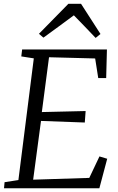

<svg xmlns="http://www.w3.org/2000/svg" viewBox="-20 -1008 634 1028"><path d="M1.5 0 4.5 -32.5 78.5 -44 161 -695.5 94 -706 98.5 -743H552.5L548.5 -590H506L489.5 -695L242.5 -701.5L204 -408L438.5 -413.5L434 -352L199.5 -360.5L157.5 -46L458 -55.5L512.5 -170.5L554 -158L512 0ZM188.5 -827 346 -987.5H414L518 -826L492 -805Q463.5 -835 434.2 -865.5Q405 -896 375.5 -926Q335.5 -896.5 295.2 -866.8Q255 -837 212.5 -806.5Z"/></svg>

Font: Merriweather 36pt Light
Style: Italic
Weight: 300
Italic angle: -7.8°
Version: Version 2.101